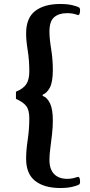

<svg xmlns="http://www.w3.org/2000/svg" viewBox="-20 -766 452 963"><path d="M282 177Q202 177 156.5 141.5Q111 106 111 30Q111 -11 119 -65Q127 -119 127 -172Q127 -215 111 -235Q95 -255 60 -270V-306Q97 -321 112 -344Q127 -367 127 -408Q127 -464 119 -513Q111 -562 111 -598Q111 -676 156.5 -711Q202 -746 282 -746Q318 -746 343 -740Q368 -734 377 -728Q381 -726 381.5 -717Q382 -708 380 -700Q378 -692 372 -690Q359 -695 346 -697.5Q333 -700 317 -700Q275 -700 251.5 -679.5Q228 -659 228 -608Q228 -572 236.5 -520.5Q245 -469 245 -416Q245 -353 229.5 -325.5Q214 -298 194 -291V-285Q216 -278 230.5 -248.5Q245 -219 245 -162Q245 -129 241 -93Q237 -57 232.5 -23.5Q228 10 228 35Q228 83 251.5 107Q275 131 317 131Q333 131 346 128Q359 125 372 121Q378 122 380 130.5Q382 139 381.5 148Q381 157 377 159Q368 165 343 171Q318 177 282 177Z"/></svg>

Font: Arima SemiBold
Style: Regular
Weight: 600
Designer: Joana Correia and Natanael Gama
Foundry: NDISCOVER
Version: Version 1.101;gftools[0.9.23]